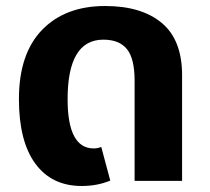

<svg xmlns="http://www.w3.org/2000/svg" viewBox="-20 -602 698 639"><path d="M252 17Q152 17 97.5 -57.5Q43 -132 43 -272Q43 -423 120 -502.5Q197 -582 330 -582Q451 -582 518.5 -525.5Q586 -469 586 -352V0H428V-333Q428 -407 402.5 -438.5Q377 -470 324 -470Q205 -470 205 -272Q205 -108 292 -108Q305 -108 317 -113L347 -1Q304 17 252 17Z"/></svg>

Font: FiraGO
Style: Bold
Weight: 700
Designer: bBox Type
Foundry: bBox Type GmbH
Version: Version 1.001;PS 001.001;hotconv 1.0.88;makeotf.lib2.5.64775